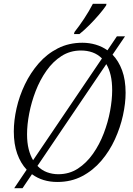

<svg xmlns="http://www.w3.org/2000/svg" viewBox="-20 -951 702 1015"><path d="M55 44 121 -54Q89 -88 71 -138.5Q53 -189 53 -256Q53 -314 67.5 -378.5Q82 -443 111.5 -504.5Q141 -566 184.5 -616Q228 -666 286 -695.5Q344 -725 416 -725Q452 -725 486 -715Q520 -705 548 -685L598 -759H641L575 -662Q607 -629 625.5 -579Q644 -529 644 -460Q644 -405 630 -341Q616 -277 587.5 -214.5Q559 -152 515.5 -101Q472 -50 414 -19.5Q356 11 283 11Q205 11 149 -30L99 44ZM123 -241Q123 -197 131.5 -163Q140 -129 155 -104L519 -642Q497 -664 469 -674Q441 -684 408 -684Q351 -684 305.5 -655Q260 -626 225.5 -577Q191 -528 168.5 -469.5Q146 -411 134.5 -351.5Q123 -292 123 -241ZM288 -30Q346 -30 391.5 -59.5Q437 -89 471.5 -138Q506 -187 528.5 -246Q551 -305 562 -364.5Q573 -424 573 -474Q573 -519 565 -553Q557 -587 542 -612L178 -74Q200 -51 228.5 -40.5Q257 -30 288 -30ZM371 -771 374 -782Q398 -812 424.5 -852Q451 -892 471 -931H543L541 -922Q527 -901 503 -873Q479 -845 452 -818Q425 -791 400 -771Z"/></svg>

Font: Noto Serif SemiCondensed Light
Style: Italic
Weight: 300
Width: 4
Italic angle: -12°
Designer: Monotype Design Team
Foundry: Monotype Imaging Inc.
Version: Version 2.013; ttfautohint (v1.8.4.7-5d5b)